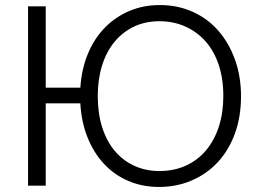

<svg xmlns="http://www.w3.org/2000/svg" viewBox="-20 -735 1018 760"><path d="M610 5Q543 5 487.5 -19Q432 -43 391.5 -86.5Q351 -130 326.5 -191Q302 -252 298 -326H161V0H91V-710H161V-388H298Q303 -463 328.5 -523.5Q354 -584 396 -626.5Q438 -669 493 -692Q548 -715 612 -715Q684 -715 743.5 -688Q803 -661 845 -612.5Q887 -564 910.5 -498Q934 -432 934 -354Q934 -272 909.5 -205.5Q885 -139 841.5 -92.5Q798 -46 738.5 -20.5Q679 5 610 5ZM367 -355Q367 -286 384.5 -231Q402 -176 434.5 -137.5Q467 -99 512 -78.5Q557 -58 611 -58Q669 -58 716 -79.5Q763 -101 796 -140.5Q829 -180 846.5 -234.5Q864 -289 864 -355Q864 -424 845.5 -479Q827 -534 793 -572Q759 -610 712.5 -630.5Q666 -651 611 -651Q555 -651 510 -629.5Q465 -608 433 -569Q401 -530 384 -475.5Q367 -421 367 -355Z"/></svg>

Font: IngvarSans
Style: Regular
Weight: 400
Version: Version 1.000